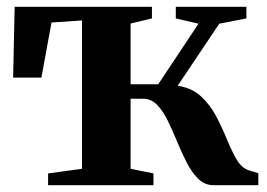

<svg xmlns="http://www.w3.org/2000/svg" viewBox="-20 -543 783 563"><path d="M121 0V-34.5L220.5 -48V-483L131 -477L101.5 -315.5H18.5L23 -523H425.5V-489L363 -474V-296H444L562 -473.5L495.5 -489V-523H702.5V-489L623 -473.5L501 -291.5Q542 -285.5 569 -260.8Q596 -236 613.8 -202.2Q631.5 -168.5 645.2 -134.8Q659 -101 673.5 -76Q688 -51 708.5 -44L737.5 -35V0H606.5Q580.5 0 561.8 -18.2Q543 -36.5 528 -65.5Q513 -94.5 499.8 -126.8Q486.5 -159 472.5 -188Q458.5 -217 441 -235.2Q423.5 -253.5 399.5 -253.5H363V-48L430 -34.5V0Z"/></svg>

Font: Merriweather 96pt
Style: Bold
Weight: 700
Version: Version 2.100